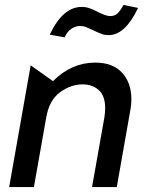

<svg xmlns="http://www.w3.org/2000/svg" viewBox="-20 -756 598 776"><path d="M511 -355Q511 -421 473.5 -462Q436 -503 365 -503Q269 -503 194 -428L104 -492L17 0H117L167 -282Q179 -351 222.5 -383Q266 -415 314 -415Q353 -415 379 -392Q405 -369 405 -319Q405 -302 402 -282L352 0H452L507 -312Q511 -332 511 -355ZM304 -651Q317 -651 328 -646.5Q339 -642 358 -633Q379 -623 391.5 -618.5Q404 -614 419 -614Q486 -614 538 -724L479 -736Q466 -712 454.5 -701.5Q443 -691 426 -691Q415 -691 402 -696Q389 -701 377 -707Q356 -718 341.5 -723Q327 -728 310 -728Q234 -728 181 -616L241 -605Q252 -629 269 -640Q286 -651 304 -651Z"/></svg>

Font: Geom
Style: Italic
Weight: 400
Italic angle: -10°
Version: Version 1.102